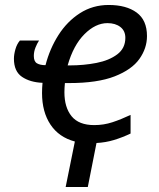

<svg xmlns="http://www.w3.org/2000/svg" viewBox="-20 -566 639 772"><path d="M244 186 281 3Q217 -14 183 -65Q149 -116 149 -192Q149 -202 149.5 -212.5Q150 -223 151 -233Q101 -235 68.5 -257Q36 -279 36 -330Q36 -347 42 -368Q48 -389 60 -403H137Q129 -391 122.5 -374.5Q116 -358 116 -341Q116 -319 128.5 -311.5Q141 -304 163 -304Q180 -370 215 -425Q250 -480 301.5 -513Q353 -546 417 -546Q488 -546 529.5 -515.5Q571 -485 571 -421Q571 -372 540.5 -329Q510 -286 441 -259Q372 -232 258 -232H241Q240 -223 239.5 -213Q239 -203 239 -195Q239 -134 268 -98.5Q297 -63 359 -63Q397 -63 432 -74.5Q467 -86 505 -104V-29Q471 -13 438 -3Q405 7 368 9L333 186ZM252 -303H260Q317 -303 368 -313Q419 -323 451.5 -347.5Q484 -372 484 -414Q484 -442 464 -457.5Q444 -473 412 -473Q364 -473 319.5 -428.5Q275 -384 252 -303Z"/></svg>

Font: Noto Sans IKEA
Style: Italic
Weight: 400
Italic angle: -12°
Designer: Monotype Design Team
Foundry: Monotype Imaging Inc.
Version: Version 2.001